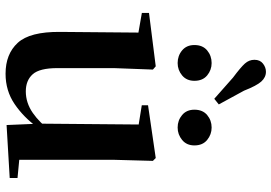

<svg xmlns="http://www.w3.org/2000/svg" viewBox="-168 -829 1014 718"><g transform="rotate(90 339.0 -470.0)"><path d="M215.8 -627.3Q188.5 -627.3 168.5 -644Q148.4 -660.8 148.4 -690Q148.4 -721 168.5 -737.7Q188.5 -754.4 215.8 -754.4Q241.8 -754.4 262 -737.7Q282.2 -721 282.2 -690Q282.2 -660.8 262 -644Q241.8 -627.3 215.8 -627.3ZM349.4 -764.3 270.1 -834.4Q231.8 -863 217.7 -878.7Q203.6 -894.4 203.6 -914.4Q203.6 -935.4 217.8 -946.4Q231.9 -957.5 248.4 -957.5Q269.2 -957.5 284.9 -940.1Q300.6 -922.7 319.1 -875.5L370.5 -781.2ZM456.9 -627.3Q430.1 -627.3 410.2 -644Q390.2 -660.8 390.2 -690Q390.2 -721 410.2 -737.7Q430.1 -754.4 456.9 -754.4Q482.9 -754.4 503.3 -737.7Q523.8 -721 523.8 -690Q523.8 -660.8 503.3 -644Q482.9 -627.3 456.9 -627.3ZM255.7 16.2Q182.1 16.2 140.2 -29.3Q98.3 -74.7 99.3 -187.9L102 -497.7L132 -475.4L28.4 -493.5V-520.2L228 -545.4L240.2 -534.8L234.7 -388.7V-177.8Q234.7 -111 257.7 -85.3Q280.7 -59.5 321.8 -59.5Q364.7 -59.5 402.5 -85.8Q440.3 -112.1 469.6 -153.8L503.2 -103H456Q418.4 -51 368.8 -17.4Q319.2 16.2 255.7 16.2ZM447.6 12.4 442.4 -109.4V-111.9L445.6 -481.6L373.7 -493.2V-516.6L570.9 -545.4L581.6 -534.8L577.6 -388.7V-35L645.6 -28.5V0.7Z"/></g></svg>

Font: Early Summer Mincho VF
Style: Regular
Weight: 250
Designer: GuiWonder
Version: Version 1.002